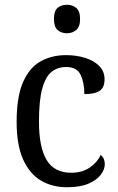

<svg xmlns="http://www.w3.org/2000/svg" viewBox="-20 -778 497 808"><path d="M262 10Q200 10 152.5 -18Q105 -46 77.5 -106.5Q50 -167 50 -265Q50 -372 77.5 -433.5Q105 -495 152 -520.5Q199 -546 258 -546Q301 -546 338 -534.5Q375 -523 397.5 -500.5Q420 -478 420 -444Q420 -410 399.5 -396Q379 -382 335 -382Q335 -429 319.5 -462.5Q304 -496 258 -496Q223 -496 197.5 -476Q172 -456 158 -406Q144 -356 144 -266Q144 -159 176 -105Q208 -51 280 -51Q325 -51 357 -72.5Q389 -94 404 -126Q421 -112 421 -87Q421 -65 404 -42.5Q387 -20 352 -5Q317 10 262 10ZM262 -638Q238 -638 222.5 -651.5Q207 -665 207 -698Q207 -732 222.5 -745Q238 -758 262 -758Q284 -758 300.5 -745Q317 -732 317 -698Q317 -665 300.5 -651.5Q284 -638 262 -638Z"/></svg>

Font: Noto Serif SemiCondensed
Style: Regular
Weight: 400
Width: 4
Designer: Monotype Design Team
Foundry: Monotype Imaging Inc.
Version: Version 2.013